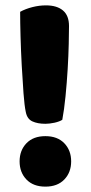

<svg xmlns="http://www.w3.org/2000/svg" viewBox="-20 -677 338 715"><path d="M237 -580Q237 -557 236 -513.5Q235 -470 232 -419.5Q229 -369 224 -318.5Q219 -268 212 -231Q208 -228 200 -225Q192 -222 183 -220Q174 -218 165 -217Q156 -216 149 -216Q120 -216 100.5 -225Q81 -234 76 -260Q71 -283 67.5 -330Q64 -377 61 -432Q58 -487 56.5 -541Q55 -595 55 -633Q75 -644 100.5 -650.5Q126 -657 151 -657Q192 -657 214.5 -638Q237 -619 237 -580ZM53 -76Q53 -117 78.5 -143.5Q104 -170 149 -170Q194 -170 219.5 -143.5Q245 -117 245 -76Q245 -35 219.5 -8.5Q194 18 149 18Q104 18 78.5 -8.5Q53 -35 53 -76Z"/></svg>

Font: Baloo Bhaijaan
Style: Regular
Weight: 400
Designer: Devika Bhansali and Ek Type
Foundry: Ek Type
Version: Version 1.443;PS 1.000;hotconv 16.6.51;makeotf.lib2.5.65220;